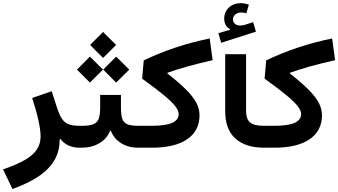

<svg xmlns="http://www.w3.org/2000/svg" viewBox="-129 -960 2198 1248"><path d="M79.9 -323.1Q105.4 -246.9 120.1 -180.9Q134.9 -114.9 134.9 -73.6Q134.9 -25.6 110.5 11.5Q86.1 48.7 32.5 79.8Q-21.2 110.9 -109.2 141.1L-48 268.7Q51.5 233.1 120.2 187.4Q189 141.7 224.3 81.8Q259.7 21.9 258.7 -55L263.5 -56.6Q283.8 -29.8 315.5 -14.9Q347.2 0 385.8 0H386.7V-142.3H385.8Q342.4 -142.3 316.1 -152.7Q289.8 -163.1 273 -189.1Q256.2 -215.1 241.1 -261.5L207.1 -367.2Z M657.2 -261.1V-342.8H522.1V-261.1Q522.1 -217 513.6 -190.9Q505.1 -164.8 480.1 -153.6Q455.1 -142.3 405.6 -142.3H386.7Q375.7 -142.3 371.1 -125.5Q366.5 -108.8 366.5 -71.5Q366.5 -33.9 371.1 -16.9Q375.7 0 386.7 0H405.6Q467 0 517.4 -29.6Q567.8 -59.2 586.6 -110.7H591.5Q610.8 -59 658 -29.5Q705.3 0 767.3 0H790.6V-142.3H768.6Q720.7 -142.3 696.7 -153.3Q672.8 -164.3 665 -190.2Q657.2 -216.1 657.2 -261.1ZM456.7 -667.8 540.8 -583.3 625.7 -667.8 540.8 -752.3ZM541.9 -507.7 626.1 -423.2 711 -507.7 626.1 -592.2ZM371.4 -507.7 455.5 -423.2 540.4 -507.7 455.5 -592.2Z M1233.9 -710Q1115.9 -685.7 1010 -650.3Q904.2 -615 805.3 -567.4L795 -448.6Q882.9 -385.3 935 -342.4Q987.1 -299.5 1009.7 -270.4Q1032.4 -241.3 1032.4 -218.6Q1032.4 -180.2 989.5 -161.2Q946.6 -142.3 857.1 -142.3H790.5Q779.9 -142.3 775.1 -126.1Q770.3 -109.9 770.3 -71.5Q770.3 -33.1 775.1 -16.5Q779.9 0 790.5 0H860.1Q1007.4 0 1087.7 -55Q1167.9 -109.9 1167.9 -210.7Q1167.9 -251.9 1147.3 -291.5Q1126.7 -331.2 1080.7 -377.3Q1034.6 -423.3 958.5 -483.3L958.7 -486.5Q1014.3 -506.8 1083.3 -526.3Q1152.4 -545.8 1253.2 -568.9Z M1334.8 -607.9V-237.3Q1334.8 -119.2 1400.9 -59.6Q1467.1 0 1586.1 0H1586.6V-142.3H1586.1Q1522.2 -142.3 1496.4 -164.3Q1470.5 -186.4 1470.5 -240.3V-607.9ZM1488.6 -930.4Q1474.4 -934.6 1461.5 -937.1Q1448.6 -939.6 1436.8 -939.6Q1389.4 -939.6 1358.8 -910.9Q1328.3 -882.3 1328.3 -838.8Q1328.3 -815.2 1338.1 -797.5Q1347.9 -779.9 1365.6 -771.1V-766.2L1290.3 -744.4L1308.7 -681.8L1534.7 -754.3L1516.2 -816.1L1463.7 -799.1Q1447.9 -794 1432.1 -794Q1411.8 -794 1398.6 -805Q1385.4 -816.1 1385.4 -833.6Q1385.4 -853.6 1401 -866.3Q1416.7 -879 1440.6 -879Q1448.8 -879 1456.7 -877.4Q1464.7 -875.8 1472.3 -873.1Z M2029.8 -710Q1911.8 -685.7 1805.9 -650.3Q1700.1 -615 1601.2 -567.4L1590.9 -448.6Q1678.8 -385.3 1730.9 -342.4Q1783 -299.5 1805.6 -270.4Q1828.3 -241.3 1828.3 -218.6Q1828.3 -180.2 1785.4 -161.2Q1742.5 -142.3 1653 -142.3H1586.4Q1575.8 -142.3 1571 -126.1Q1566.2 -109.9 1566.2 -71.5Q1566.2 -33.1 1571 -16.5Q1575.8 0 1586.4 0H1656Q1803.3 0 1883.6 -55Q1963.8 -109.9 1963.8 -210.7Q1963.8 -251.9 1943.2 -291.5Q1922.6 -331.2 1876.6 -377.3Q1830.5 -423.3 1754.4 -483.3L1754.5 -486.5Q1810.2 -506.8 1879.2 -526.3Q1948.3 -545.8 2049.1 -568.9Z"/></svg>

Font: Estedad VF
Style: Regular
Weight: 100
Designer: Amin Abedi
Version: Version 7.3